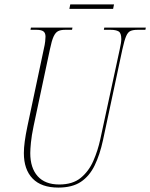

<svg xmlns="http://www.w3.org/2000/svg" viewBox="-20 -839 680 869"><path d="M244 10Q167 10 127.5 -31Q88 -72 88 -146Q88 -169 92 -199Q96 -229 104 -267L178 -616Q183 -637 184.5 -651.5Q186 -666 186 -673Q186 -690 176.5 -697Q167 -704 146 -704H118L120 -714H308L306 -704H274Q255 -704 243 -698Q231 -692 222.5 -673.5Q214 -655 206 -616L132 -268Q123 -225 120 -194Q117 -163 117 -146Q117 -79 150.5 -41.5Q184 -4 248 -4Q309 -4 345.5 -34Q382 -64 402.5 -111Q423 -158 434 -209L522 -616Q529 -647 529 -662Q529 -690 516.5 -697Q504 -704 482 -704H450L452 -714H640L638 -704H602Q583 -704 571 -699Q559 -694 551 -675.5Q543 -657 534 -616L446 -204Q432 -139 408.5 -90.5Q385 -42 346 -16Q307 10 244 10ZM294 -799 298 -819H496L492 -799Z"/></svg>

Font: Noto Serif Display ExtraCondensed Thin
Style: Italic
Weight: 100
Width: 2
Italic angle: -12°
Designer: Monotype Design Team
Foundry: Monotype Imaging Inc.
Version: Version 2.009